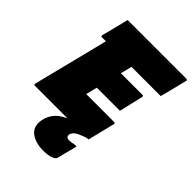

<svg xmlns="http://www.w3.org/2000/svg" viewBox="-267 -824 1199 1199"><g transform="rotate(45 332.5 -225.0)"><path d="M18 0Q8 0 10 -11L135 -510H100Q95 -510 93 -513.5Q91 -517 92 -521Q105 -570 115 -610.5Q125 -651 137 -700H656Q661 -700 663.5 -696.5Q666 -693 664 -689Q652 -640 642 -599.5Q632 -559 619 -510H361Q359 -502 357 -494Q350 -466 342 -435H533Q538 -435 540 -431.5Q542 -428 541 -424Q532 -384 522.5 -344.5Q513 -305 504 -265H300Q295 -246 290.5 -227.5Q286 -209 281 -190H527Q532 -190 535 -187Q538 -184 536 -179Q525 -134 514 -89.5Q503 -45 492 0Q479 0 460 7Q421 21 405 33.5Q389 46 385 62Q379 90 411 90Q432 90 450 84H470Q467 95 464 108Q461 121 454.5 145.5Q448 170 436 218Q433 231 407.5 240.5Q382 250 341 250Q274 250 232 219.5Q190 189 199 128Q205 88 229.5 55.5Q254 23 306 0Z"/></g></svg>

Font: Recursive Mn Lnr St XBk
Style: Italic
Weight: 1000
Italic angle: -15°
Monospace: yes
Version: Version 1.079;hotconv 1.0.112;makeotfexe 2.5.65598; ttfautoh